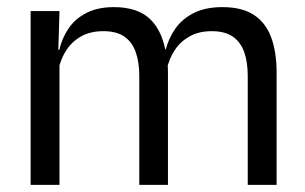

<svg xmlns="http://www.w3.org/2000/svg" viewBox="-20 -519 856 539"><path d="M675.5 0V-305.5Q675.5 -344 665.8 -372.2Q656 -400.5 633.8 -416Q611.5 -431.5 574 -431.5Q538.5 -431.5 512.5 -417Q486.5 -402.5 470.5 -378.2Q454.5 -354 448 -323L435.5 -380.5H445.5Q453.5 -412 472.5 -439Q491.5 -466 524 -482.5Q556.5 -499 604.5 -499Q659 -499 692.2 -477.5Q725.5 -456 741 -414.8Q756.5 -373.5 756.5 -314.5V0ZM66 0V-488H147L143.5 -371L147 -366V0ZM371 0V-305.5Q371 -344 361.2 -372.2Q351.5 -400.5 329.5 -416Q307.5 -431.5 270 -431.5Q234 -431.5 208 -417Q182 -402.5 166 -377.8Q150 -353 143.5 -321.5L128.5 -379H146.5Q154 -412 172.5 -439.2Q191 -466.5 222.8 -482.8Q254.5 -499 300 -499Q367.5 -499 402.8 -464Q438 -429 447 -362Q449.5 -352 450.5 -340.2Q451.5 -328.5 451.5 -317V0Z"/></svg>

Font: Anek Bangla Medium
Style: Regular
Weight: 400
Version: Version 1.003